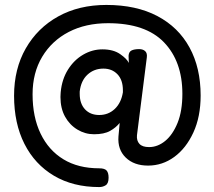

<svg xmlns="http://www.w3.org/2000/svg" viewBox="-20 -617 869 778"><path d="M382 141Q276 141 198.5 95Q121 49 79 -34Q37 -117 37 -229Q37 -338 84.5 -421Q132 -504 216 -550.5Q300 -597 411 -597Q532 -597 617.5 -552Q703 -507 748 -424.5Q793 -342 793 -230Q793 -144 763.5 -80Q734 -16 686 19Q638 54 580 54Q523 54 489.5 21.5Q456 -11 460 -64Q461 -77 462.5 -91.5Q464 -106 465 -119Q450 -100 426 -86.5Q402 -73 361 -73Q325 -73 293.5 -92Q262 -111 243.5 -144.5Q225 -178 225 -224Q225 -231 225.5 -236Q226 -241 226 -244Q231 -296 255.5 -335Q280 -374 317 -395.5Q354 -417 395 -417Q439 -417 466.5 -398Q494 -379 502 -362L501 -391Q502 -407 513 -412.5Q524 -418 544 -418Q559 -418 568 -410Q577 -402 575 -385L535 -69Q533 -47 545 -34Q557 -21 584 -21Q619 -21 649.5 -46Q680 -71 699.5 -119Q719 -167 719 -237Q719 -368 644.5 -445.5Q570 -523 418 -523Q327 -523 258.5 -487.5Q190 -452 151 -387Q112 -322 112 -235Q112 -143 144.5 -75.5Q177 -8 237 28.5Q297 65 382 65Q404 65 412 74Q420 83 420 103Q420 126 408.5 133.5Q397 141 382 141ZM382 -151Q419 -151 445 -175.5Q471 -200 478 -243V-251Q478 -293 456 -316Q434 -339 399 -339Q361 -339 334.5 -314.5Q308 -290 303 -246V-237Q303 -197 324.5 -174Q346 -151 382 -151Z"/></svg>

Font: Fredoka
Style: Regular
Weight: 400
Designer: Ben Nathan
Foundry: Milena B. Brandão, Ben Nathan
Version: Version 2.001